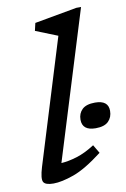

<svg xmlns="http://www.w3.org/2000/svg" viewBox="-86 -793 560 854"><g transform="rotate(-10 194.5 -366.0)"><path d="M220.5 -633.5 121.5 -673 129.5 -707.5 321 -742H342L135.5 -73.5Q168 -75.5 206.8 -87.5Q245.5 -99.5 288 -127L310.5 -89Q232.5 -29 177.5 -9.5Q122.5 10 85.5 10Q49 10 40.5 -5.2Q32 -20.5 47.5 -71.5ZM313 -199.5Q252.5 -199.5 252.5 -248.5Q252.5 -277 271 -294.8Q289.5 -312.5 329 -312.5Q389 -312.5 389 -265Q389 -236 370.8 -217.8Q352.5 -199.5 313 -199.5Z"/></g></svg>

Font: Newsreader Caption
Style: Italic
Weight: 400
Italic angle: -17°
Designer: Hugues Gentile
Foundry: Production Type
Version: Version 1.001